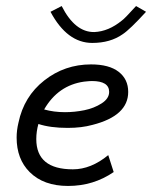

<svg xmlns="http://www.w3.org/2000/svg" viewBox="-20 -607 503 635"><path d="M404 -303Q404 -224 286 -194Q250 -184 204 -184Q146 -184 107 -197Q100 -172 100 -147Q100 -47 221 -47Q281 -47 338 -94L356 -38Q289 8 205 8Q124 8 78 -38Q35 -81 35 -152Q35 -176 41 -201Q59 -288 126.5 -341Q194 -394 281 -394Q341 -394 372.5 -369.5Q404 -345 404 -303ZM284 -339Q276 -339 258 -337Q172 -325 126 -245Q158 -236 195 -236Q227 -236 259 -242.5Q291 -249 316 -265Q341 -281 341 -303Q341 -339 284 -339ZM430 -587 463 -568Q409 -509 386 -494Q345 -465 285 -465Q202 -465 147 -568L184 -587Q228 -500 292 -501Q339 -503 383 -539Q391 -544 430 -587Z"/></svg>

Font: GFS Neohellenic Rg
Style: Italic
Weight: 400
Italic angle: -12°
Designer: Takis Katsoulidis and George D. Matthiopoulos
Foundry: Takis Katsoulidis and George D. Matthiopoulos
Version: Version 1.0